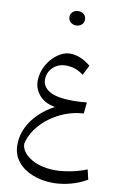

<svg xmlns="http://www.w3.org/2000/svg" viewBox="-128 -981 875 1399"><g transform="rotate(10 309.0 -281.5)"><path d="M286.6 -196.3Q208.5 -210.4 169.2 -257.3Q129.9 -304.2 129.9 -360.4Q129.9 -408.2 147.7 -451.2Q165.5 -494.1 194.8 -527.3Q224.1 -560.5 259.3 -579.6Q294.4 -598.6 329.1 -598.6Q405.3 -598.6 481.9 -536.1L444.8 -462.4Q415 -484.9 384.3 -496.3Q353.5 -507.8 313 -507.8Q276.4 -507.8 246.3 -491.5Q216.3 -475.1 198.5 -446.5Q180.7 -418 180.7 -380.9Q180.7 -326.2 235.8 -294.9Q291 -263.7 407.7 -263.7Q449.7 -263.7 510.3 -269L502 -186Q434.1 -182.6 370.1 -158.4Q306.2 -134.3 252.4 -94.2Q198.7 -54.2 162.1 -2.7Q125.5 48.8 112.3 107.4Q115.7 151.9 151.1 185.5Q186.5 219.2 242.9 238.3Q299.3 257.3 365.7 257.3Q421.4 257.3 485.6 244.4Q549.8 231.4 600.6 210L617.7 283.2Q564 315.4 498 333.3Q432.1 351.1 366.2 351.1Q286.6 351.1 217.8 324.2Q148.9 297.4 106.9 246.1Q64.9 194.8 64.9 121.6Q64.9 53.2 94.2 -6.8Q123.5 -66.9 173.6 -115.2Q223.6 -163.6 286.6 -196.3ZM276.9 -861.3Q276.9 -885.3 293.7 -899.7Q310.5 -914.1 334.5 -914.1Q358.9 -914.1 375.5 -899.7Q392.1 -885.3 392.1 -861.3Q392.1 -837.4 375.5 -822.8Q358.9 -808.1 334.5 -808.1Q310.5 -808.1 293.7 -822.8Q276.9 -837.4 276.9 -861.3Z"/></g></svg>

Font: Pinar DS4-Regular
Style: Regular
Weight: 400
Designer: Amin Abedi
Version: Version 2.000